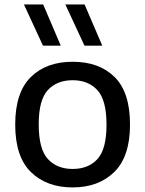

<svg xmlns="http://www.w3.org/2000/svg" viewBox="-20 -828 649 858"><path d="M304.5 9.5Q188.5 9.5 118.2 -59Q48 -127.5 48 -271.5Q48 -414.5 117.2 -483.2Q186.5 -552 304.5 -552Q423 -552 492 -484Q561 -416 561 -271.5Q561 -128.5 490.8 -59.5Q420.5 9.5 304.5 9.5ZM304.5 -73Q375 -73 415.5 -117.2Q456 -161.5 456 -270.5Q456 -381 415.2 -425.2Q374.5 -469.5 304.5 -469.5Q234.5 -469.5 193.8 -425.5Q153 -381.5 153 -272.5Q153 -162 193.8 -117.5Q234.5 -73 304.5 -73ZM357.5 -624 272 -808H358L437 -624ZM172 -624 87 -808H173L251.5 -624Z"/></svg>

Font: Encode Sans Semi Expanded Medium
Style: Regular
Weight: 500
Width: 6
Designer: Multiple Designers
Foundry: Impallari Type
Version: Version 3.000; ttfautohint (v1.8.3) -l 8 -r 50 -G 200 -x 14 